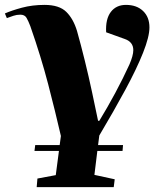

<svg xmlns="http://www.w3.org/2000/svg" viewBox="-61 -549 640 785"><path d="M89 216 92 181 167 167 180 68H80L83 44H183L188 7Q165 -93 136 -204.5Q107 -316 63 -442Q55 -463 47.5 -476Q40 -489 22 -489Q7 -489 -6 -484.5Q-19 -480 -33 -475L-41 -494Q-14 -506 28.5 -517.5Q71 -529 121 -529Q181 -529 210 -500.5Q239 -472 254 -422Q270 -365 286 -300Q302 -235 315.5 -171.5Q329 -108 340 -55H345Q378 -109 410 -168.5Q442 -228 468 -285Q484 -322 484 -344Q484 -378 448 -390L373 -417Q370 -471 392 -500Q414 -529 454 -529Q498 -529 524 -504Q550 -479 550 -437Q550 -399 524 -333.5Q498 -268 451.5 -182Q405 -96 345 5L340 44H442L440 68H337L325 166L408 184L404 216Z"/></svg>

Font: Literata 72pt ExtraBold
Style: Italic
Weight: 800
Italic angle: -2°
Designer: Latin by Veronika Burian and Jose Scaglione. Greek by Irene Vlachou. Cyrillic by Vera Evstafieva
Foundry: TypeTogether
Version: Version 3.002